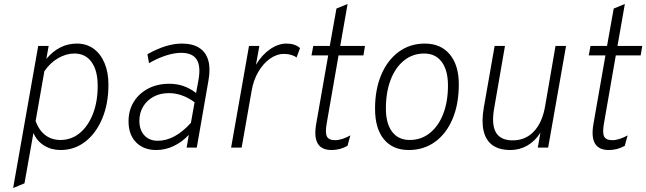

<svg xmlns="http://www.w3.org/2000/svg" viewBox="-20 -742 3248 965"><path d="M46 203 172 -511H224.5L213 -446Q277.5 -523 366.5 -523Q414.5 -523 450 -497.5Q485.5 -472 505.2 -425.5Q525 -379 525 -316.5Q525 -220.5 494 -146.5Q463 -72.5 408.8 -30.2Q354.5 12 284.5 12Q238 12 201.8 -10.5Q165.5 -33 148 -73.5L103 179.5ZM284 -38.5Q338.5 -38.5 380.8 -73.2Q423 -108 447 -169.5Q471 -231 471 -310.5Q471 -387.5 440.2 -430.2Q409.5 -473 353.5 -473Q312 -473 271.5 -449.2Q231 -425.5 203 -384L159 -133.5Q176 -87 207.8 -62.8Q239.5 -38.5 284 -38.5Z M765.5 12Q701.5 12 663.8 -26.8Q626 -65.5 626 -132Q626 -187.5 652.2 -230Q678.5 -272.5 724.8 -296.8Q771 -321 831 -321Q869 -321 902.2 -309.5Q935.5 -298 965.5 -274.5L976.5 -334Q990.5 -407 969.2 -441.8Q948 -476.5 890.5 -476.5Q856.5 -476.5 814.2 -463Q772 -449.5 729 -424.5L721 -469.5Q769 -496.5 812.2 -509.8Q855.5 -523 894 -523Q947.5 -523 981 -501.8Q1014.5 -480.5 1026.5 -439.5Q1038.5 -398.5 1028 -339L969 0H918L929 -64Q893.5 -27 851.8 -7.5Q810 12 765.5 12ZM773 -34.5Q815.5 -34.5 857.5 -57.2Q899.5 -80 939.5 -124.5L958 -228Q928 -250.5 895.2 -262.2Q862.5 -274 829 -274Q785.5 -274 752 -256Q718.5 -238 699.5 -206.5Q680.5 -175 680.5 -134.5Q680.5 -89 705.5 -61.8Q730.5 -34.5 773 -34.5Z M1141.5 0 1231.5 -511H1283.5L1266.5 -416.5Q1296.5 -466.5 1337.5 -494.8Q1378.5 -523 1419.5 -523Q1462.5 -523 1488 -500.5L1470.5 -453Q1458.5 -462 1442.2 -466.5Q1426 -471 1407.5 -471Q1370.5 -471 1336.5 -446.8Q1302.5 -422.5 1278 -380.5Q1253.5 -338.5 1244.5 -284.5L1194.5 0Z M1646.5 12Q1596 12 1576.8 -21Q1557.5 -54 1569.5 -121L1629.5 -463.5H1545.5L1554.5 -511H1637.5L1671 -699L1727 -722L1690 -511H1814.5L1806.5 -463.5H1681.5L1622.5 -124.5Q1613.5 -75.5 1622.8 -56.5Q1632 -37.5 1663.5 -37.5Q1681.5 -37.5 1700.8 -43.8Q1720 -50 1741 -61.5L1726.5 -9Q1689.5 12 1646.5 12Z M2034.5 12Q1954 12 1909.5 -42Q1865 -96 1865 -195.5Q1865 -293 1896.5 -366.8Q1928 -440.5 1984.5 -481.8Q2041 -523 2115.5 -523Q2195.5 -523 2240.8 -468.5Q2286 -414 2286 -318.5Q2286 -219 2254.8 -144.8Q2223.5 -70.5 2166.8 -29.2Q2110 12 2034.5 12ZM2039.5 -38.5Q2096.5 -38.5 2140 -73Q2183.5 -107.5 2207.5 -169.2Q2231.5 -231 2231.5 -312.5Q2231.5 -388.5 2200.2 -430.8Q2169 -473 2112 -473Q2054.5 -473 2011 -438.2Q1967.5 -403.5 1943.5 -341.2Q1919.5 -279 1919.5 -196.5Q1919.5 -121 1950.8 -79.8Q1982 -38.5 2039.5 -38.5Z M2545.5 12Q2489.5 12 2455.5 -12.2Q2421.5 -36.5 2410.5 -84.8Q2399.5 -133 2412 -203.5L2466 -511H2518L2463.5 -196.5Q2449.5 -115.5 2472.8 -76Q2496 -36.5 2557 -36.5Q2621 -36.5 2663.5 -81.5Q2706 -126.5 2720 -209.5L2772 -511H2825L2735 0H2683L2696 -75Q2669.5 -33 2630.5 -10.5Q2591.5 12 2545.5 12Z M3040 12Q2989.5 12 2970.2 -21Q2951 -54 2963 -121L3023 -463.5H2939L2948 -511H3031L3064.5 -699L3120.5 -722L3083.5 -511H3208L3200 -463.5H3075L3016 -124.5Q3007 -75.5 3016.2 -56.5Q3025.5 -37.5 3057 -37.5Q3075 -37.5 3094.2 -43.8Q3113.5 -50 3134.5 -61.5L3120 -9Q3083 12 3040 12Z"/></svg>

Font: Overpass ExtraLight
Style: Italic
Weight: 250
Italic angle: -10°
Designer: Delve Withrington, Dave Bailey, Thomas Jockin
Foundry: Delve Fonts LLC
Version: Version 4.000